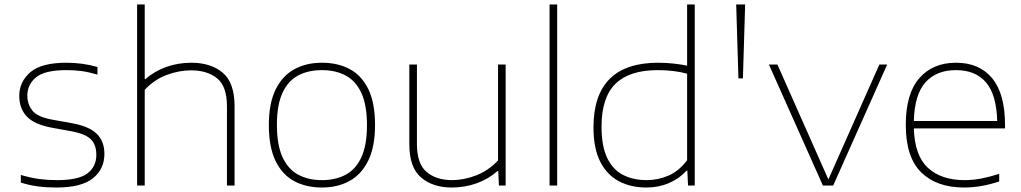

<svg xmlns="http://www.w3.org/2000/svg" viewBox="-20 -828 4559 857"><path d="M232 9Q188 9 149.8 4Q111.5 -1 73 -13V-47Q119.5 -33.5 157 -28.8Q194.5 -24 235 -24Q330.5 -24 370.2 -54Q410 -84 410 -137Q410 -181.5 385.5 -206.2Q361 -231 294 -243L211 -258Q133 -272.5 99.5 -308.2Q66 -344 66 -400Q66 -463 115.2 -505.5Q164.5 -548 277 -548Q348 -548 415 -529V-495Q375.5 -506.5 344 -510.8Q312.5 -515 277 -515Q179.5 -515 140.8 -482.8Q102 -450.5 102 -401Q102 -363 124.5 -334.5Q147 -306 213 -294L296 -279Q376.5 -265 411.2 -231.5Q446 -198 446 -141Q446 -73 394.5 -32Q343 9 232 9Z M592 0V-808H626V-475H629Q670.5 -511 723 -529.5Q775.5 -548 834 -548Q921 -548 974 -503.5Q1027 -459 1027 -354V0H993V-353Q993 -443 949 -478.5Q905 -514 833 -514Q779 -514 724 -493.5Q669 -473 626 -427V0Z M1417 9Q1346 9 1292.8 -19.8Q1239.5 -48.5 1209.8 -110Q1180 -171.5 1180 -270Q1180 -366.5 1210 -428Q1240 -489.5 1293.5 -518.8Q1347 -548 1417 -548Q1488 -548 1541.2 -519.5Q1594.5 -491 1624.2 -429.8Q1654 -368.5 1654 -270Q1654 -173.5 1624 -111.8Q1594 -50 1540.5 -20.5Q1487 9 1417 9ZM1417 -24Q1478 -24 1523.2 -48.2Q1568.5 -72.5 1593.2 -126.5Q1618 -180.5 1618 -269Q1618 -358.5 1593.2 -412.5Q1568.5 -466.5 1523.2 -490.8Q1478 -515 1417 -515Q1356 -515 1310.8 -491Q1265.5 -467 1240.8 -413.2Q1216 -359.5 1216 -271Q1216 -181.5 1240.8 -127.2Q1265.5 -73 1310.8 -48.5Q1356 -24 1417 -24Z M1997 9Q1912.5 9 1859.8 -35.5Q1807 -80 1807 -185V-540H1841V-186Q1841 -96 1884.8 -60Q1928.5 -24 1998 -24Q2050.5 -24 2105.5 -45.2Q2160.5 -66.5 2203 -112V-540H2237V0H2207L2204 -64H2200Q2159 -28 2106.5 -9.5Q2054 9 1997 9Z M2433 0V-808H2467V0Z M2865 9Q2796 9 2742.8 -19Q2689.5 -47 2659.2 -106.2Q2629 -165.5 2629 -259Q2629 -548 2918 -548Q2953.5 -548 2986.8 -544.2Q3020 -540.5 3047 -535V-808H3081V0H3051L3048 -66H3044Q3012.5 -31 2966.2 -11Q2920 9 2865 9ZM2867 -24Q2916.5 -24 2963.8 -44.2Q3011 -64.5 3047 -113V-499Q2989.5 -515 2916 -515Q2789.5 -515 2727.2 -454Q2665 -393 2665 -263Q2665 -176 2690 -123.5Q2715 -71 2760.5 -47.5Q2806 -24 2867 -24Z M3276 -478 3266 -808H3306L3296 -478Z M3653 0 3412 -540H3450L3677.5 -27L3905 -540H3940L3699 0Z M4283 9Q4161 9 4092 -58.5Q4023 -126 4023 -270Q4023 -409.5 4083.2 -478.8Q4143.5 -548 4247 -548Q4351.5 -548 4408.8 -478.5Q4466 -409 4466 -270V-255H4059Q4062.5 -133 4122.2 -78.5Q4182 -24 4285 -24Q4322 -24 4360 -31.2Q4398 -38.5 4440 -52V-18Q4399 -4.5 4360.5 2.2Q4322 9 4283 9ZM4247 -515Q4159.5 -515 4110.8 -460.5Q4062 -406 4059 -288H4431Q4428 -405 4381.2 -460Q4334.5 -515 4247 -515Z"/></svg>

Font: Encode Sans Expanded Thin
Style: Regular
Weight: 100
Width: 7
Designer: Multiple Designers
Foundry: Impallari Type
Version: Version 3.000; ttfautohint (v1.8.3) -l 8 -r 50 -G 200 -x 14 